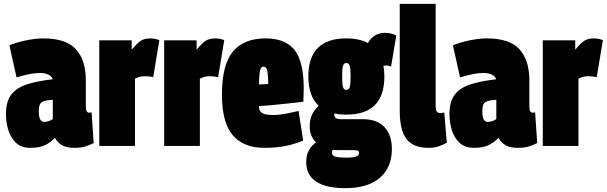

<svg xmlns="http://www.w3.org/2000/svg" viewBox="-20 -760 3162 1000"><path d="M11 -166Q11 -231 38.5 -267Q66 -303 120 -320.5Q174 -338 254 -347Q250 -363 231.5 -371.5Q213 -380 189 -380Q168 -380 140.5 -375.5Q113 -371 66 -357L29 -524Q67 -540 117 -550Q167 -560 205 -560Q325 -560 376 -503Q427 -446 427 -342V-207Q427 -186 432 -179.5Q437 -173 443 -173Q450 -173 457 -175L468 -15Q449 -5 425.5 2.5Q402 10 368 10Q328 10 304.5 -3Q281 -16 266 -42Q242 -17 213.5 -3.5Q185 10 138 10Q91 10 63.5 -16Q36 -42 23.5 -82Q11 -122 11 -166ZM182 -184Q182 -149 190 -137Q198 -125 210 -125Q219 -125 232 -128.5Q245 -132 255 -140V-240Q219 -239 200.5 -229.5Q182 -220 182 -184Z M666 -550V-501Q692 -533 711.5 -546.5Q731 -560 764 -560Q772 -560 783 -558.5Q794 -557 810 -551L778 -358Q766 -361 754 -362Q742 -363 735 -363Q722 -363 710 -360.5Q698 -358 683 -350V0H497V-550Z M1004 -550V-501Q1030 -533 1049.5 -546.5Q1069 -560 1102 -560Q1110 -560 1121 -558.5Q1132 -557 1148 -551L1116 -358Q1104 -361 1092 -362Q1080 -363 1073 -363Q1060 -363 1048 -360.5Q1036 -358 1021 -350V0H835V-550Z M1357 10Q1248 10 1192 -56Q1136 -122 1136 -267Q1136 -424 1193.5 -492Q1251 -560 1363 -560Q1467 -560 1514.5 -499Q1562 -438 1562 -298Q1562 -286 1561 -266Q1560 -246 1560 -230Q1531 -227 1488 -222Q1445 -217 1401.5 -213Q1358 -209 1329 -208Q1329 -205 1329 -203.5Q1329 -202 1329 -200Q1329 -184 1343.5 -172.5Q1358 -161 1404 -161Q1434 -161 1467.5 -167.5Q1501 -174 1535 -182L1559 -28Q1511 -8 1463.5 1Q1416 10 1357 10ZM1329 -320Q1338 -320 1351.5 -321Q1365 -322 1377 -323Q1376 -380 1370.5 -396.5Q1365 -413 1353 -413Q1341 -413 1335.5 -396Q1330 -379 1329 -320Z M1784 -163Q1750 -163 1722 -169Q1721 -167 1721 -163Q1721 -139 1756 -139H1873Q1944 -139 1982.5 -98Q2021 -57 2021 16Q2021 112 1958.5 166Q1896 220 1778 220Q1679 220 1627 186Q1575 152 1575 84Q1575 47 1589.5 21.5Q1604 -4 1626 -18Q1593 -51 1593 -101Q1593 -139 1606.5 -165.5Q1620 -192 1640 -209Q1586 -259 1586 -362Q1586 -560 1784 -560Q1851 -560 1896 -536Q1928 -589 1984 -589Q2017 -589 2044 -575L2017 -414Q2010 -416 2003 -417.5Q1996 -419 1987 -419Q1982 -419 1977 -417Q1982 -391 1982 -362Q1982 -163 1784 -163ZM1784 -292Q1796 -292 1801 -305Q1806 -318 1806 -362Q1806 -405 1801 -418.5Q1796 -432 1784 -432Q1772 -432 1767 -418.5Q1762 -405 1762 -362Q1762 -318 1767 -305Q1772 -292 1784 -292ZM1709 35Q1709 50 1725.5 55.5Q1742 61 1787 61Q1850 61 1850 38Q1850 29 1845 25.5Q1840 22 1820 22H1743Q1728 22 1714 20Q1709 25 1709 35Z M2249 -740V-209Q2249 -186 2255.5 -178.5Q2262 -171 2272 -171Q2280 -171 2294 -174L2307 -17Q2291 -7 2266.5 1.5Q2242 10 2212 10Q2134 10 2098 -35Q2062 -80 2062 -184V-740Z M2321 -166Q2321 -231 2348.5 -267Q2376 -303 2430 -320.5Q2484 -338 2564 -347Q2560 -363 2541.5 -371.5Q2523 -380 2499 -380Q2478 -380 2450.5 -375.5Q2423 -371 2376 -357L2339 -524Q2377 -540 2427 -550Q2477 -560 2515 -560Q2635 -560 2686 -503Q2737 -446 2737 -342V-207Q2737 -186 2742 -179.5Q2747 -173 2753 -173Q2760 -173 2767 -175L2778 -15Q2759 -5 2735.5 2.5Q2712 10 2678 10Q2638 10 2614.5 -3Q2591 -16 2576 -42Q2552 -17 2523.5 -3.5Q2495 10 2448 10Q2401 10 2373.5 -16Q2346 -42 2333.5 -82Q2321 -122 2321 -166ZM2492 -184Q2492 -149 2500 -137Q2508 -125 2520 -125Q2529 -125 2542 -128.5Q2555 -132 2565 -140V-240Q2529 -239 2510.5 -229.5Q2492 -220 2492 -184Z M2976 -550V-501Q3002 -533 3021.5 -546.5Q3041 -560 3074 -560Q3082 -560 3093 -558.5Q3104 -557 3120 -551L3088 -358Q3076 -361 3064 -362Q3052 -363 3045 -363Q3032 -363 3020 -360.5Q3008 -358 2993 -350V0H2807V-550Z"/></svg>

Font: Georama Condensed Black
Style: Regular
Weight: 900
Width: 3
Designer: Jean-Baptiste Levee
Foundry: Production Type
Version: Version 1.000